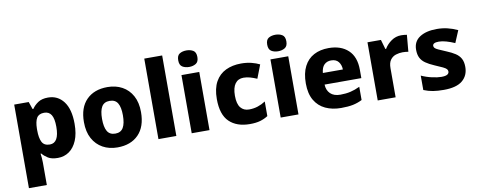

<svg xmlns="http://www.w3.org/2000/svg" viewBox="-78 -1249 4458 1785"><g transform="rotate(-10 2151.0 -356.5)"><path d="M392 -652Q484 -652 539 -579.5Q594 -507 594 -369Q594 -275 567 -211.5Q540 -148 493.5 -115.5Q447 -83 387 -83Q328 -83 294.5 -104Q261 -125 241 -150H234Q237 -131 239 -110Q241 -89 241 -65V147H72V-642H209L233 -572H241Q262 -604 298 -628Q334 -652 392 -652ZM333 -519Q282 -519 262 -485.5Q242 -452 241 -385V-370Q241 -297 261 -258Q281 -219 335 -219Q422 -219 422 -371Q422 -448 400 -483.5Q378 -519 333 -519Z M1221 -369Q1221 -231 1148.5 -157Q1076 -83 950 -83Q872 -83 811.5 -116.5Q751 -150 716.5 -213.5Q682 -277 682 -369Q682 -505 754.5 -578.5Q827 -652 953 -652Q1031 -652 1091.5 -619Q1152 -586 1186.5 -523Q1221 -460 1221 -369ZM853 -369Q853 -292 876 -252.5Q899 -213 952 -213Q1004 -213 1027 -252.5Q1050 -292 1050 -369Q1050 -445 1027 -483.5Q1004 -522 951 -522Q899 -522 876 -483.5Q853 -445 853 -369Z M1506 -93H1337V-853H1506Z M1736 -860Q1772 -860 1799 -844Q1826 -828 1826 -782Q1826 -737 1799 -720.5Q1772 -704 1736 -704Q1698 -704 1671.5 -720.5Q1645 -737 1645 -782Q1645 -828 1671.5 -844Q1698 -860 1736 -860ZM1819 -642V-93H1651V-642Z M2200 -83Q2076 -83 2006 -150.5Q1936 -218 1936 -365Q1936 -465 1971.5 -528.5Q2007 -592 2070 -622Q2133 -652 2214 -652Q2268 -652 2311.5 -641Q2355 -630 2389 -613L2340 -486Q2305 -501 2275 -509.5Q2245 -518 2214 -518Q2163 -518 2135 -480Q2107 -442 2107 -366Q2107 -289 2136 -253.5Q2165 -218 2215 -218Q2259 -218 2297.5 -230.5Q2336 -243 2371 -266V-128Q2337 -106 2297 -94.5Q2257 -83 2200 -83Z M2576 -860Q2612 -860 2639 -844Q2666 -828 2666 -782Q2666 -737 2639 -720.5Q2612 -704 2576 -704Q2538 -704 2511.5 -720.5Q2485 -737 2485 -782Q2485 -828 2511.5 -844Q2538 -860 2576 -860ZM2659 -642V-93H2491V-642Z M3041 -652Q3157 -652 3225 -588.5Q3293 -525 3293 -402V-324H2946Q2948 -270 2981 -238Q3014 -206 3075 -206Q3127 -206 3170.5 -216Q3214 -226 3260 -248V-123Q3219 -102 3173.5 -92.5Q3128 -83 3061 -83Q2978 -83 2913.5 -113Q2849 -143 2812.5 -205.5Q2776 -268 2776 -364Q2776 -461 2809 -525Q2842 -589 2901.5 -620.5Q2961 -652 3041 -652ZM3044 -535Q3005 -535 2979.5 -510.5Q2954 -486 2949 -433H3138Q3137 -476 3114 -505.5Q3091 -535 3044 -535Z M3726 -652Q3739 -652 3755 -650.5Q3771 -649 3780 -647L3766 -489Q3757 -491 3743 -492.5Q3729 -494 3712 -494Q3680 -494 3648.5 -484Q3617 -474 3596.5 -446.5Q3576 -419 3576 -368V-93H3407V-642H3534L3560 -552H3567Q3591 -593 3633 -622.5Q3675 -652 3726 -652Z M4263 -259Q4263 -178 4206.5 -130.5Q4150 -83 4030 -83Q3972 -83 3928.5 -90Q3885 -97 3841 -115V-251Q3889 -229 3941 -217.5Q3993 -206 4029 -206Q4067 -206 4084 -216Q4101 -226 4101 -244Q4101 -257 4092.5 -267Q4084 -277 4058.5 -289.5Q4033 -302 3983 -323Q3934 -344 3902.5 -366Q3871 -388 3855.5 -418.5Q3840 -449 3840 -495Q3840 -573 3900.5 -612.5Q3961 -652 4061 -652Q4114 -652 4161 -641Q4208 -630 4258 -607L4210 -493Q4169 -511 4130.5 -522Q4092 -533 4061 -533Q4003 -533 4003 -503Q4003 -492 4011.5 -482.5Q4020 -473 4044.5 -462Q4069 -451 4116 -431Q4163 -412 4196 -390.5Q4229 -369 4246 -338Q4263 -307 4263 -259Z"/></g></svg>

Font: Noto Sans Kannada UI ExtraBold
Style: Regular
Weight: 800
Designer: Jelle Bosma - Monotype Design Team
Foundry: Monotype Imaging Inc.
Version: Version 2.005; ttfautohint (v1.8.4.7-5d5b)